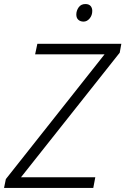

<svg xmlns="http://www.w3.org/2000/svg" viewBox="-29 -931 621 951"><path d="M-9 0 0 -44 489 -662H145L156 -714H572L564 -670L75 -53H443L433 0ZM385 -824Q369 -824 359 -833Q349 -842 349 -859Q349 -878 360.5 -894.5Q372 -911 394 -911Q411 -911 419.5 -901.5Q428 -892 428 -877Q428 -855 415 -839.5Q402 -824 385 -824Z"/></svg>

Font: Noto Sans Light
Style: Italic
Weight: 300
Italic angle: -12°
Designer: Monotype Design Team
Foundry: Monotype Imaging Inc.
Version: Version 2.013; ttfautohint (v1.8.4.7-5d5b)